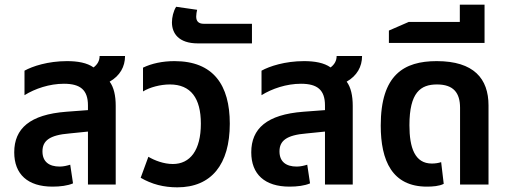

<svg xmlns="http://www.w3.org/2000/svg" viewBox="-20 -791 2183 823"><path d="M205 9C238 9 270 5 293 -5L281 -85C268 -81 252 -77 236 -77C190 -77 162 -98 162 -142C162 -187 191 -212 278 -219L357 -227V0H476V-337C476 -381 468 -417 450 -441C494 -466 516 -505 516 -551H407C407 -530 397 -514 381 -502C353 -522 313 -529 267 -529C186 -529 119 -507 85 -488V-383C130 -411 192 -432 254 -432C325 -432 357 -405 357 -339V-319L264 -312C108 -300 41 -240 41 -138C41 -44 99 9 205 9Z M740 12C886 12 965 -86 965 -261C965 -426 895 -529 728 -529C677 -529 630 -519 593 -501V-399C622 -417 668 -429 708 -429C798 -429 841 -370 841 -261C841 -147 795 -88 721 -88C682 -88 643 -103 616 -119L583 -29C631 -1 682 12 740 12Z M828 -605H1060V-689H854C830 -689 821 -701 821 -720C821 -729 823 -741 825 -749L735 -762C723 -743 717 -716 717 -695C717 -649 745 -605 828 -605Z M1221 9C1254 9 1286 5 1309 -5L1297 -85C1284 -81 1268 -77 1252 -77C1206 -77 1178 -98 1178 -142C1178 -187 1207 -212 1294 -219L1373 -227V0H1492V-337C1492 -381 1484 -417 1466 -441C1510 -466 1532 -505 1532 -551H1423C1423 -530 1413 -514 1397 -502C1369 -522 1329 -529 1283 -529C1202 -529 1135 -507 1101 -488V-383C1146 -411 1208 -432 1270 -432C1341 -432 1373 -405 1373 -339V-319L1280 -312C1124 -300 1057 -240 1057 -138C1057 -44 1115 9 1221 9Z M1810 9C1834 9 1863 7 1882 -3L1871 -96C1859 -92 1845 -90 1831 -90C1758 -90 1735 -158 1735 -254C1735 -395 1783 -429 1853 -429C1924 -429 1952 -393 1952 -329V0H2074V-339C2074 -454 2011 -529 1852 -529C1711 -529 1612 -470 1612 -253C1612 -102 1661 9 1810 9Z M1647 -607H2057V-771H1951V-697H1732L1647 -660Z"/></svg>

Font: Noto Sans Thai UI SemCond SemBd
Style: Regular
Weight: 600
Width: 4
Designer: Monotype Design Team
Foundry: Monotype Imaging Inc.
Version: Version 2.000